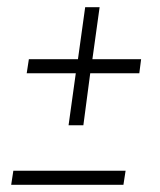

<svg xmlns="http://www.w3.org/2000/svg" viewBox="-20 -512 442 532"><path d="M170 -165 190 -309H54L60 -348H196L216 -492H256L236 -348H371L366 -309H230L211 -165ZM11 0 17 -39H328L322 0Z"/></svg>

Font: Alumni Sans Light
Style: Italic
Weight: 300
Italic angle: -8°
Version: Version 1.016